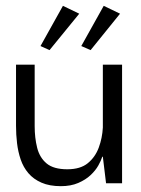

<svg xmlns="http://www.w3.org/2000/svg" viewBox="-20 -629 485 659"><path d="M189 10Q150 10 122.5 -2Q95 -14 77.5 -34.5Q60 -55 51 -81.5Q42 -108 38.5 -137.5Q35 -167 35 -197V-407H99V-196Q99 -156 107.5 -122Q116 -88 140 -68Q164 -48 211 -48Q256 -48 281.5 -69Q307 -90 319 -122.5Q331 -155 333 -191V-407H399V0H344L333 -91H331Q327 -78 317.5 -61Q308 -44 291 -28Q274 -12 248.5 -1Q223 10 189 10ZM119 -471 196 -609 252 -582 150 -457ZM259 -471 336 -609 392 -582 291 -457Z"/></svg>

Font: Darker Grotesque Medium
Style: Regular
Weight: 500
Designer: Gabriel Lam
Foundry: TypeRant
Version: Version 1.000;gftools[0.9.28]